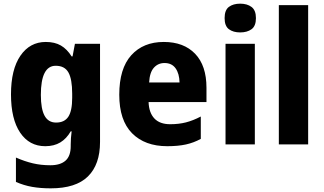

<svg xmlns="http://www.w3.org/2000/svg" viewBox="-20 -788 1768 1048"><path d="M230 -559Q279 -559 312.5 -539.5Q346 -520 371 -480H376L389 -549H526V-13Q526 110 460 175Q394 240 257 240Q201 240 155.5 232Q110 224 67 205V72Q115 93 159.5 103.5Q204 114 255 114Q309 114 337.5 89Q366 64 366 10V1Q366 -33 371 -71H366Q343 -31 309 -10.5Q275 10 227 10Q140 10 90 -64Q40 -138 40 -273Q40 -409 91.5 -484Q143 -559 230 -559ZM284 -429Q203 -429 203 -270Q203 -193 223.5 -156Q244 -119 286 -119Q332 -119 353 -151Q374 -183 374 -254V-277Q374 -356 353.5 -392.5Q333 -429 284 -429Z M874 -559Q983 -559 1045 -494.5Q1107 -430 1107 -309V-231H791Q793 -173 822.5 -141.5Q852 -110 909 -110Q956 -110 995 -120Q1034 -130 1076 -152V-30Q1038 -9 995 0.5Q952 10 893 10Q771 10 701 -60.5Q631 -131 631 -271Q631 -414 696.5 -486.5Q762 -559 874 -559ZM878 -444Q843 -444 820 -418.5Q797 -393 794 -338H960Q959 -386 938.5 -415Q918 -444 878 -444Z M1291 -768Q1329 -768 1353 -750Q1377 -732 1377 -689Q1377 -646 1353 -628.5Q1329 -611 1291 -611Q1253 -611 1229.5 -628.5Q1206 -646 1206 -689Q1206 -733 1229.5 -750.5Q1253 -768 1291 -768ZM1371 -549V0H1211V-549Z M1662 0H1502V-760H1662Z"/></svg>

Font: Noto Sans Devanagari SemiCondensed ExtraBold
Style: Regular
Weight: 800
Width: 4
Designer: Jelle Bosma - Monotype Design Team
Foundry: Monotype Imaging Inc.
Version: Version 2.004; ttfautohint (v1.8.4.7-5d5b)